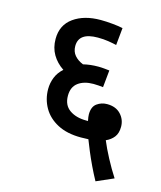

<svg xmlns="http://www.w3.org/2000/svg" viewBox="-108 -710 724 866"><g transform="rotate(15 254.5 -277.5)"><path d="M420 77Q404 48 388.5 15.5Q373 -17 360.5 -47Q348 -77 340 -98Q324 -97 305 -97Q240 -97 195.5 -120.5Q151 -144 128.5 -183.5Q106 -223 106 -270Q106 -298 116.5 -324.5Q127 -351 150 -371Q117 -393 98.5 -424.5Q80 -456 80 -497Q80 -562 129 -597Q178 -632 255 -632Q281 -632 311.5 -629Q342 -626 359 -622L351 -541Q334 -545 312 -548.5Q290 -552 263 -552Q174 -552 174 -489Q174 -463 189 -445.5Q204 -428 229 -418Q261 -426 299 -426Q313 -426 328 -424.5Q343 -423 351 -422L343 -342Q334 -343 322 -344Q310 -345 298 -345Q254 -345 227 -325Q200 -305 200 -264Q200 -220 230.5 -198.5Q261 -177 309 -177Q313 -177 317 -177Q315 -186 314 -194Q313 -202 313 -207Q313 -243 334 -258Q355 -273 381 -273Q422 -273 445 -248.5Q468 -224 468 -190Q468 -160 454 -142Q440 -124 417 -114Q431 -80 453.5 -37.5Q476 5 500 42Z"/></g></svg>

Font: Noto Sans SemiCondensed Medium
Style: Italic
Weight: 500
Width: 4
Italic angle: -12°
Designer: Monotype Design Team
Foundry: Monotype Imaging Inc.
Version: Version 2.013; ttfautohint (v1.8.4.7-5d5b)